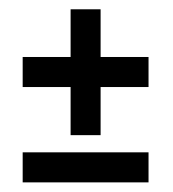

<svg xmlns="http://www.w3.org/2000/svg" viewBox="-20 -471 369 409"><path d="M28.3 -349.6H130.4V-451.2H194.3V-349.6H296.4V-285.6H194.3V-183.1H130.4V-285.6H28.3ZM28.3 -146.5H296.4V-82.5H28.3Z"/></svg>

Font: Isar CAT
Style: Regular
Weight: 400
Designer: Digitized by Peter Wiegel
Foundry: CAT-Fonts, Peter Wiegel
Version: Version 1.000; ttfautohint (v1.3)